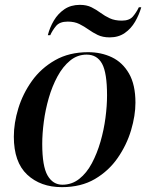

<svg xmlns="http://www.w3.org/2000/svg" viewBox="-20 -761 615 791"><path d="M235 10Q147 10 92 -41.5Q37 -93 37 -198Q37 -254 55.5 -314.5Q74 -375 111.5 -427.5Q149 -480 207 -513Q265 -546 343 -546Q397 -546 441 -525Q485 -504 511.5 -458Q538 -412 538 -338Q538 -285 520 -224.5Q502 -164 465 -110.5Q428 -57 371 -23.5Q314 10 235 10ZM237 0Q276 0 306.5 -24Q337 -48 358.5 -88.5Q380 -129 394 -177.5Q408 -226 414.5 -275.5Q421 -325 421 -368Q421 -461 400.5 -498.5Q380 -536 337 -536Q299 -536 269 -511.5Q239 -487 217 -446.5Q195 -406 181 -357.5Q167 -309 160.5 -259.5Q154 -210 154 -168Q154 -76 176 -38Q198 0 237 0ZM432 -607Q403 -607 382.5 -617Q362 -627 344.5 -639.5Q327 -652 307 -662Q287 -672 259 -672Q226 -672 211 -654Q196 -636 187 -616H177Q185 -648 202 -676.5Q219 -705 245.5 -723Q272 -741 309 -741Q337 -741 357 -731Q377 -721 394.5 -708Q412 -695 432.5 -685.5Q453 -676 482 -676Q513 -676 527.5 -693Q542 -710 552 -731H562Q553 -700 536.5 -671.5Q520 -643 494 -625Q468 -607 432 -607Z"/></svg>

Font: Noto Serif Display Medium
Style: Italic
Weight: 500
Italic angle: -12°
Designer: Monotype Design Team
Foundry: Monotype Imaging Inc.
Version: Version 2.009